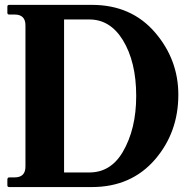

<svg xmlns="http://www.w3.org/2000/svg" viewBox="-20 -757 771 777"><path d="M341.8 -59.1Q427.7 -59.1 476.6 -141.6Q531.2 -234.4 531.2 -368.7Q531.2 -507.3 476.6 -595.7Q425.3 -678.2 341.8 -678.2H239.3V-59.1ZM351.6 0H17.1Q9.8 0 9.8 -7.3V-29.3Q9.8 -39.1 17.1 -39.1H39.1Q83 -39.1 83 -83V-654.3Q83 -698.2 39.1 -698.2H17.1Q9.8 -698.2 9.8 -705.6V-730Q9.8 -737.3 17.1 -737.3H351.6Q512.2 -737.3 608.4 -624.5Q701.7 -515.1 701.7 -373.5Q701.7 -222.2 608.4 -112.8Q511.7 0 351.6 0Z"/></svg>

Font: Simply Serif
Style: Bold
Weight: 700
Designer: Wojciech Kalinowski "wmk69" (wmk69@o2.pl)
Foundry: Wojciech Kalinowski "wmk69" (wmk69@o2.pl)
Version: Version 1.0.0; 2022-02-18